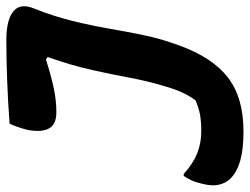

<svg xmlns="http://www.w3.org/2000/svg" viewBox="-112 -640 770 591"><g transform="rotate(-90 272.5 -345.0)"><path d="M163 -110Q194 -110 215.5 -114Q237 -118 259 -128Q272 -146 282 -167Q292 -188 300 -216Q317 -270 327.5 -326.5Q338 -383 352 -446Q366 -509 392 -583L384 -588Q334 -572 296 -564Q258 -556 222 -556Q185 -556 172.5 -578Q160 -600 167 -641Q171 -659 176.5 -674.5Q182 -690 187 -700Q254 -705 320 -707.5Q386 -710 444 -710Q506 -710 532.5 -688.5Q559 -667 541 -624Q517 -563 503 -506Q489 -449 479.5 -394Q470 -339 459 -286Q448 -233 428 -179Q391 -76 329 -28Q267 20 163 20Q108 20 73 10Q38 0 18 -20Q4 -34 -1 -55.5Q-6 -77 2 -108Q7 -129 13 -141.5Q19 -154 26 -164H32Q64 -135 95.5 -122.5Q127 -110 163 -110Z"/></g></svg>

Font: Recursive Sn Csl St
Style: Bold Italic
Weight: 700
Italic angle: -15°
Version: Version 1.079;hotconv 1.0.112;makeotfexe 2.5.65598; ttfautoh